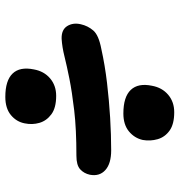

<svg xmlns="http://www.w3.org/2000/svg" viewBox="4 -714 691 740"><g transform="rotate(90 350.0 -343.5)"><path d="M129 -235Q94 -234 80 -256.5Q66 -279 73 -309Q79 -336 97 -357Q115 -378 168 -388Q231 -402 299 -410Q367 -418 433 -422Q499 -426 559 -426Q610 -426 635 -403.5Q660 -381 653 -344Q648 -321 632 -306.5Q616 -292 580 -292Q477 -292 405 -283.5Q333 -275 283 -265Q233 -255 197 -246Q161 -237 129 -235ZM353 -18Q290 -18 263 -46Q236 -74 247 -128Q254 -167 281.5 -190.5Q309 -214 349 -214Q395 -214 420 -195.5Q445 -177 453 -149.5Q461 -122 455 -93Q449 -61 423 -39.5Q397 -18 353 -18ZM417 -473Q353 -473 326 -501.5Q299 -530 310 -583Q317 -622 344.5 -645.5Q372 -669 412 -669Q458 -669 483 -651Q508 -633 516 -605Q524 -577 519 -548Q512 -516 486 -494.5Q460 -473 417 -473Z"/></g></svg>

Font: Shantell Sans
Style: Bold Italic
Weight: 700
Italic angle: -11°
Designer: Stephen Nixon, Anya Danilova, Shantell Martin
Foundry: Arrow Type
Version: Version 1.011;[c5ecc13dd]